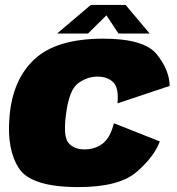

<svg xmlns="http://www.w3.org/2000/svg" viewBox="-20 -756 722 782"><path d="M299 6Q465.5 6 536.8 -56Q608 -118 631 -180L444 -254Q428.5 -193.5 397.2 -170.5Q366 -147.5 324 -147.5Q282.5 -147.5 259.8 -172.8Q237 -198 248.5 -288Q261 -390 298.2 -417Q335.5 -444 376.5 -444Q418 -444 441.2 -421Q464.5 -398 458.5 -335L671 -406Q670 -470.5 618.8 -534.5Q567.5 -598.5 401 -598.5Q209.5 -598.5 119.8 -514.2Q30 -430 18.5 -277.5Q7.5 -146 57.5 -70Q107.5 6 299 6ZM212.5 -619.5H338.5L413.5 -693.5L462.5 -619.5H589.5L491.5 -736H350Z"/></svg>

Font: Anybody Thin Black
Style: Italic
Weight: 900
Italic angle: -10°
Version: Version 1.113;gftools[0.9.25]